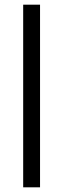

<svg xmlns="http://www.w3.org/2000/svg" viewBox="-20 -800 270 820"><path d="M151 -780V0H79V-780Z"/></svg>

Font: Cooper Hewitt
Style: Book
Weight: 705
Designer: Village Type and Design LLC
Foundry: Cooper Hewitt Smithsonian Design Museum
Version: 1.000; ttfautohint (v1.8.1)